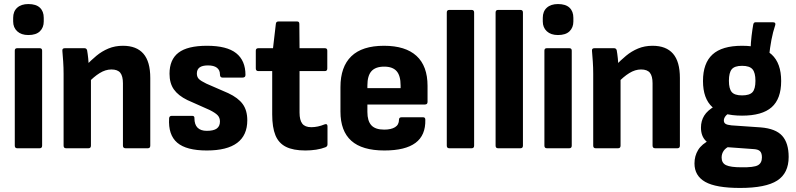

<svg xmlns="http://www.w3.org/2000/svg" viewBox="-20 -732 3931 948"><path d="M65 0Q53 0 53 -13V-482Q53 -494 65 -494H176Q188 -494 188 -482V-13Q188 0 176 0ZM120 -559Q85 -559 65 -577.5Q45 -596 45 -626V-644Q45 -676 65 -694Q85 -712 120 -712Q158 -712 177 -694Q196 -676 196 -644V-626Q196 -596 177 -577.5Q158 -559 120 -559Z M600 0Q587 0 587 -13V-321Q587 -356 574 -372.5Q561 -389 530 -389Q501 -389 472 -371Q443 -353 414 -322L403 -407Q429 -434 456 -456.5Q483 -479 515.5 -492.5Q548 -506 587 -506Q654 -506 688 -467Q722 -428 722 -347V-13Q722 0 710 0ZM306 0Q294 0 294 -13V-367Q294 -398 292 -428Q290 -458 288 -480Q286 -494 300 -494H397Q407 -494 410 -484Q413 -468 415.5 -444Q418 -420 419 -400L429 -355V-13Q429 0 417 0Z M1001 11Q900 11 855 -27.5Q810 -66 815 -148Q816 -160 828 -160H929Q941 -160 940 -148Q940 -117 955.5 -101.5Q971 -86 1001 -86Q1035 -86 1050.5 -97.5Q1066 -109 1066 -132Q1066 -151 1054.5 -163Q1043 -175 1015 -189L905 -238Q860 -260 838.5 -290.5Q817 -321 817 -368Q817 -438 861.5 -472Q906 -506 1002 -506Q1100 -506 1146 -469.5Q1192 -433 1192 -362Q1192 -349 1178 -349H1078Q1066 -349 1066 -365Q1066 -386 1051 -397.5Q1036 -409 1007 -409Q979 -409 965.5 -399Q952 -389 952 -369Q952 -352 962 -342Q972 -332 999 -319L1107 -272Q1156 -249 1178.5 -218Q1201 -187 1201 -138Q1201 -64 1151 -26.5Q1101 11 1001 11Z M1488 11Q1428 11 1392 -7Q1356 -25 1340 -64Q1324 -103 1324 -167V-381H1256Q1243 -381 1243 -394V-482Q1243 -494 1256 -494H1328L1342 -614Q1343 -626 1355 -626H1447Q1458 -626 1458 -614L1459 -494H1584Q1596 -494 1596 -482V-394Q1596 -381 1584 -381H1459V-176Q1459 -139 1472.5 -121.5Q1486 -104 1517 -104Q1533 -104 1549.5 -107.5Q1566 -111 1583 -118Q1597 -123 1597 -108V-19Q1597 -9 1587 -5Q1567 3 1541 7Q1515 11 1488 11Z M1878 11Q1768 11 1714.5 -37Q1661 -85 1661 -181V-302Q1661 -402 1714.5 -454Q1768 -506 1876 -506Q1982 -506 2036.5 -456Q2091 -406 2091 -308V-229Q2091 -216 2078 -216H1794V-179Q1794 -135 1813.5 -113.5Q1833 -92 1877 -92Q1911 -92 1930.5 -104Q1950 -116 1950 -141Q1950 -153 1963 -153H2069Q2080 -153 2080 -141Q2082 -64 2031.5 -26.5Q1981 11 1878 11ZM1794 -297H1958V-310Q1958 -358 1938.5 -380.5Q1919 -403 1877 -403Q1834 -403 1814 -380.5Q1794 -358 1794 -310Z M2198 0Q2186 0 2186 -13V-670Q2186 -683 2198 -683H2309Q2321 -683 2321 -670V-13Q2321 0 2309 0Z M2439 0Q2427 0 2427 -13V-670Q2427 -683 2439 -683H2550Q2562 -683 2562 -670V-13Q2562 0 2550 0Z M2680 0Q2668 0 2668 -13V-482Q2668 -494 2680 -494H2791Q2803 -494 2803 -482V-13Q2803 0 2791 0ZM2735 -559Q2700 -559 2680 -577.5Q2660 -596 2660 -626V-644Q2660 -676 2680 -694Q2700 -712 2735 -712Q2773 -712 2792 -694Q2811 -676 2811 -644V-626Q2811 -596 2792 -577.5Q2773 -559 2735 -559Z M3215 0Q3202 0 3202 -13V-321Q3202 -356 3189 -372.5Q3176 -389 3145 -389Q3116 -389 3087 -371Q3058 -353 3029 -322L3018 -407Q3044 -434 3071 -456.5Q3098 -479 3130.5 -492.5Q3163 -506 3202 -506Q3269 -506 3303 -467Q3337 -428 3337 -347V-13Q3337 0 3325 0ZM2921 0Q2909 0 2909 -13V-367Q2909 -398 2907 -428Q2905 -458 2903 -480Q2901 -494 2915 -494H3012Q3022 -494 3025 -484Q3028 -468 3030.5 -444Q3033 -420 3034 -400L3044 -355V-13Q3044 0 3032 0Z M3634 196Q3515 196 3462 166Q3409 136 3409 75Q3409 38 3427 8.5Q3445 -21 3486 -41L3587 -12Q3564 -3 3553.5 12Q3543 27 3543 46Q3543 73 3565 83.5Q3587 94 3641 94Q3702 95 3722 84Q3742 73 3742 45Q3742 24 3732.5 14.5Q3723 5 3699 4L3534 -8Q3492 -11 3466.5 -35Q3441 -59 3441 -102Q3441 -135 3457 -161Q3473 -187 3510 -208L3590 -177Q3571 -170 3562.5 -159Q3554 -148 3554 -137Q3554 -126 3562.5 -120.5Q3571 -115 3592 -113L3736 -103Q3810 -97 3842 -61.5Q3874 -26 3874 43Q3874 123 3817.5 159.5Q3761 196 3634 196ZM3644 -161Q3544 -161 3497.5 -203Q3451 -245 3451 -332Q3451 -420 3498 -463Q3545 -506 3644 -506Q3743 -506 3790 -463Q3837 -420 3837 -332Q3837 -244 3790 -202.5Q3743 -161 3644 -161ZM3644 -261Q3681 -261 3695.5 -277Q3710 -293 3710 -333Q3710 -373 3695.5 -390Q3681 -407 3644 -407Q3607 -407 3593 -390Q3579 -373 3579 -333Q3579 -294 3593 -277.5Q3607 -261 3644 -261ZM3777 -453 3686 -487Q3687 -523 3691 -555.5Q3695 -588 3699 -610Q3701 -622 3710 -622H3797Q3811 -622 3808 -609Q3796 -573 3789 -535.5Q3782 -498 3777 -453Z"/></svg>

Font: Sofia Sans Semi Condensed ExtraBold
Style: Regular
Weight: 800
Designer: Botio Nikoltchev, Ani Petrova
Foundry: lettersoup
Version: Version 4.100